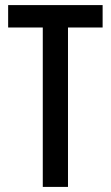

<svg xmlns="http://www.w3.org/2000/svg" viewBox="-20 -734 436 754"><path d="M247 0H148V-626H12V-714H383V-626H247Z"/></svg>

Font: Noto Sans Gujarati UI ExtraCondensed Medium
Style: Regular
Weight: 500
Width: 2
Designer: Jelle Bosma - Monotype Design Team, Universal Thirst
Foundry: Monotype Imaging Inc.
Version: Version 2.106; ttfautohint (v1.8.4.7-5d5b)